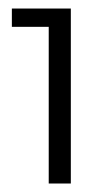

<svg xmlns="http://www.w3.org/2000/svg" viewBox="-20 -790 263 450"><path d="M7.8 -770H146V-359.9H94.2V-727.1H7.8Z"/></svg>

Font: Montserrat arm Light
Style: Regular
Weight: 300
Designer: Julieta Ulanovsky
Foundry: Julieta Ulanovsky
Version: Version 6.000;PS 006.000;hotconv 1.0.88;makeotf.lib2.5.64775